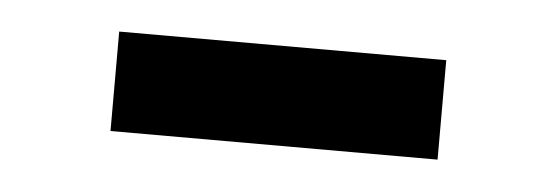

<svg xmlns="http://www.w3.org/2000/svg" viewBox="-25 -361 495 171"><g transform="rotate(5 223.0 -275.5)"><path d="M76.7 -231.4V-320.3H369.1V-231.4Z"/></g></svg>

Font: Comme SemiBold
Style: Regular
Weight: 600
Version: Version 1.000;gftools[0.9.27]